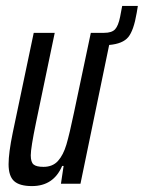

<svg xmlns="http://www.w3.org/2000/svg" viewBox="-20 -621 486 649"><path d="M446 -601 442 -577Q432 -518 413.5 -495.5Q395 -473 349 -469L252 0H186L195 -60H190Q161 8 88 8Q46 8 27.5 -9Q9 -26 9 -66Q9 -104 23 -172L94 -510H165L102 -208Q84 -121 84 -96Q84 -73 93.5 -65Q103 -57 127 -57Q158 -57 176 -77Q194 -97 204.5 -132.5Q215 -168 230 -240L287 -510H332Q358 -510 369 -522Q380 -534 386 -564L393 -601Z"/></svg>

Font: Saira Ultra Condensed Medium
Style: Italic
Weight: 500
Width: 1
Italic angle: -12°
Designer: Hector Gatti with collaboration of the Omnibus-Type team
Foundry: Omnibus-Type
Version: Version 1.001; ttfautohint (v1.8)